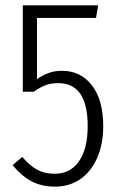

<svg xmlns="http://www.w3.org/2000/svg" viewBox="-20 -685 445 716"><path d="M338 -618H118V-390Q140 -405 162 -413Q184 -421 211 -421Q281 -421 323 -366.5Q365 -312 365 -214Q365 -148 342.5 -96.5Q320 -45 279.5 -17Q239 11 185 11Q135 11 97.5 -9Q60 -29 27 -69L63 -100Q90 -68 118 -52.5Q146 -37 184 -37Q242 -37 274.5 -83.5Q307 -130 307 -215Q307 -375 197 -375Q171 -375 150.5 -367.5Q130 -360 106 -343H65V-665H346Z"/></svg>

Font: Fira Sans Extra Condensed Light
Style: Regular
Weight: 300
Width: 1
Designer: Carrois Corporate & Edenspiekermann AG
Foundry: Carrois Corporate GbR & Edenspiekermann AG
Version: Version 4.203